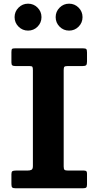

<svg xmlns="http://www.w3.org/2000/svg" viewBox="-20 -1009 528 1029"><path d="M321.3 -633Q321.3 -647.2 325.1 -651.1Q329 -655 343.3 -655H422.5Q436 -655 441.1 -659.2Q446.3 -663.5 446.3 -679V-727.5Q446.3 -741.7 442.4 -745.9Q438.5 -750 423.8 -750H61.3Q48 -750 44.6 -746.6Q41.2 -743.2 41.2 -729.2V-674.5Q41.2 -662.2 45.9 -658.6Q50.5 -655 63 -655H137.5Q151.2 -655 153.8 -650.5Q156.3 -646 156.3 -633V-119.3Q156.3 -103 148.8 -99Q141.3 -95 127.5 -95H66.5Q51.7 -95 46.5 -91.6Q41.2 -88.3 41.2 -75.8V-22Q41.2 -8.5 45.6 -4.3Q50 0 63.7 0H423.8Q437.3 0 441.8 -3.8Q446.3 -7.5 446.3 -20.5V-78.5Q446.3 -88.3 442.4 -91.6Q438.5 -95 428.8 -95H344.3Q330.5 -95 325.9 -98.9Q321.3 -102.8 321.3 -117ZM350.4 -845Q380.3 -845 401.3 -866.1Q422.3 -887.3 422.3 -917.1Q422.3 -947 401.3 -968.1Q380.3 -989.3 350.3 -989.3Q320.5 -989.3 299.4 -968.1Q278.3 -947 278.3 -917.1Q278.3 -887.3 299.4 -866.1Q320.5 -845 350.4 -845ZM130.4 -845Q160.3 -845 181.3 -866.1Q202.3 -887.3 202.3 -917.1Q202.3 -947 181.3 -968.1Q160.3 -989.3 130.3 -989.3Q100.5 -989.3 79.4 -968.1Q58.2 -947 58.2 -917.1Q58.2 -887.3 79.4 -866.1Q100.5 -845 130.4 -845Z"/></svg>

Font: Besley
Style: Regular
Weight: 400
Designer: Owen Earl
Foundry: indestructible type*
Version: Version 4.000